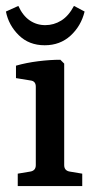

<svg xmlns="http://www.w3.org/2000/svg" viewBox="-26 -629 322 649"><path d="M191 -71Q191 -52 210 -49L252 -42V0H34V-42L76 -49Q95 -52 95 -71V-336Q95 -355 77 -357L28 -365V-407Q63 -417 103 -422Q143 -427 178 -427L191 -414ZM125 -476Q72 -476 37.5 -510Q3 -544 -6 -590L36 -609Q51 -576 74.5 -560Q98 -544 127 -544Q156 -544 181 -559.5Q206 -575 224 -609L260 -590Q248 -541 212.5 -508.5Q177 -476 125 -476Z"/></svg>

Font: Rasa Medium
Style: Regular
Weight: 500
Designer: Anna Giedrys (Yrsa+Rasa design), David Brezina (Yrsa art-direction, Rasa art-direction, design)
Foundry: Rosetta Type Foundry
Version: Version 2.004